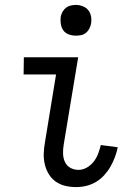

<svg xmlns="http://www.w3.org/2000/svg" viewBox="-20 -753 540 781"><path d="M290 8Q267 8 245.5 3Q224 -2 206.5 -14.5Q189 -27 178 -45.5Q167 -64 162 -85.5Q157 -107 158 -130Q159 -153 163 -175L208 -450H76L77 -520H298L239 -164Q236 -146 236.5 -128Q237 -110 244 -94.5Q251 -79 266 -70.5Q281 -62 299 -62Q317 -62 333.5 -71.5Q350 -81 361.5 -96Q373 -111 379.5 -128.5Q386 -146 390 -163L459 -154Q455 -134 447.5 -114Q440 -94 429.5 -75.5Q419 -57 404 -40.5Q389 -24 370.5 -13Q352 -2 331.5 3Q311 8 290 8ZM288 -608Q274 -608 260 -613Q246 -618 238 -629Q230 -640 227.5 -655Q225 -670 227 -685Q229 -695 234.5 -705Q240 -715 248.5 -721.5Q257 -728 267.5 -730.5Q278 -733 289 -733Q303 -733 317 -727.5Q331 -722 339.5 -711Q348 -700 350.5 -685Q353 -670 350 -655Q348 -645 342.5 -635Q337 -625 328.5 -618.5Q320 -612 309.5 -610Q299 -608 288 -608Z"/></svg>

Font: Iosevka Fixed
Style: Italic
Weight: 400
Italic angle: -9°
Monospace: yes
Designer: Belleve Invis
Foundry: Belleve Invis
Version: Version 33.2.4